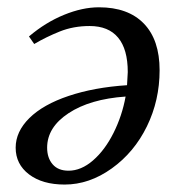

<svg xmlns="http://www.w3.org/2000/svg" viewBox="-20 -491 484 521"><path d="M22.5 -90.3Q22.5 -133.8 59.8 -170.7Q97.2 -207.5 166.3 -230.7Q235.4 -253.9 324.7 -259.8L326.7 -295.4Q326.7 -357.4 300.5 -388.9Q274.4 -420.4 223.1 -420.4Q179.2 -420.4 142.1 -405.5Q105 -390.6 72.8 -371.6L58.6 -392.1Q103.5 -430.2 153.6 -450.7Q203.6 -471.2 248.5 -471.2Q327.6 -471.2 370.4 -427Q413.1 -382.8 413.1 -300.3Q413.1 -218.8 378.7 -148.2Q344.2 -77.6 283.2 -33.9Q222.2 9.8 155.3 9.8Q95.2 9.8 58.8 -17.8Q22.5 -45.4 22.5 -90.3ZM320.8 -229Q224.1 -222.2 166 -183.8Q107.9 -145.5 107.9 -90.3Q107.9 -62.5 122.8 -45.2Q137.7 -27.8 166 -27.8Q200.2 -27.8 232.4 -55.7Q264.6 -83.5 288.1 -130.4Q311.5 -177.2 320.8 -229Z"/></svg>

Font: Liberation Serif
Style: Italic
Weight: 400
Italic angle: -16.333°
Designer: Steve Matteson
Foundry: Ascender Corporation
Version: Version 2.1.5